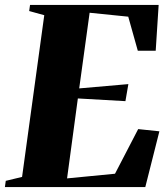

<svg xmlns="http://www.w3.org/2000/svg" viewBox="-40 -763 679 783"><path d="M-20 0 -16.5 -25.5 50 -41.5 140.5 -701 79 -718 82.5 -743H607L595 -556H522L483 -695L325.5 -711L283 -402.5L483.5 -420L471.5 -350.5L277.5 -361.5L233.5 -35.5L429 -54.5L523.5 -236.5L610 -227.5L552.5 0Z"/></svg>

Font: Merriweather 120pt Black
Style: Italic
Weight: 900
Italic angle: -7.8°
Version: Version 2.101